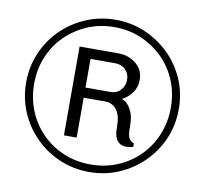

<svg xmlns="http://www.w3.org/2000/svg" viewBox="-79 -781 935 877"><g transform="rotate(10 389.0 -343.0)"><path d="M389 10Q316 10 251.5 -17.5Q187 -45 138.5 -93.5Q90 -142 62.5 -206Q35 -270 35 -344Q35 -417 62.5 -481Q90 -545 138.5 -593Q187 -641 251.5 -668.5Q316 -696 389 -696Q462 -696 526 -668.5Q590 -641 639 -593Q688 -545 715.5 -481Q743 -417 743 -344Q743 -270 715.5 -206Q688 -142 639 -93.5Q590 -45 526 -17.5Q462 10 389 10ZM389 -25Q456 -25 513.5 -49Q571 -73 614.5 -116.5Q658 -160 682 -218.5Q706 -277 706 -344Q706 -411 682 -469Q658 -527 614.5 -570Q571 -613 513.5 -637.5Q456 -662 389 -662Q322 -662 264.5 -637.5Q207 -613 163.5 -570Q120 -527 96 -469Q72 -411 72 -344Q72 -277 96 -218.5Q120 -160 163.5 -116.5Q207 -73 264.5 -49Q322 -25 389 -25ZM537 -133Q523 -133 509.5 -139Q496 -145 487.5 -162.5Q479 -180 479 -213Q479 -258 467.5 -280.5Q456 -303 440 -311.5Q424 -320 411 -320H306V-135H247V-547H429Q474 -547 509 -519Q544 -491 544 -444Q544 -410 525 -384Q506 -358 479 -345Q492 -341 505 -328Q518 -315 527.5 -291.5Q537 -268 537 -231Q537 -212 538.5 -196.5Q540 -181 546.5 -170.5Q553 -160 568 -154V-138Q564 -137 555 -135Q546 -133 537 -133ZM306 -367H421Q451 -367 469 -387Q487 -407 487 -435Q487 -463 468.5 -481.5Q450 -500 421 -500H306Z"/></g></svg>

Font: Chivo Medium Light
Style: Regular
Weight: 300
Version: Version 2.002